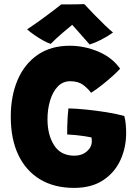

<svg xmlns="http://www.w3.org/2000/svg" viewBox="-20 -892 678 936"><path d="M341 24Q244.5 24 175.5 -17.5Q106.5 -59 69.5 -136.5Q32.5 -214 32.5 -323Q32.5 -424.5 66 -502.5Q99.5 -580.5 163.8 -624.8Q228 -669 320 -669Q391.5 -669 459.2 -640.5Q527 -612 565.5 -557Q555.5 -545.5 531.8 -523.8Q508 -502 479 -479Q450 -456 424 -439.5Q411 -458 386.8 -477Q362.5 -496 322.5 -496Q286 -496 261.2 -469.8Q236.5 -443.5 224 -401.2Q211.5 -359 211.5 -310.5Q211.5 -234.5 243.8 -183.8Q276 -133 343 -133Q379 -133 403.2 -153.8Q427.5 -174.5 427.5 -203Q427.5 -214 426 -222Q416 -224.5 392.8 -228Q369.5 -231.5 345.2 -233.8Q321 -236 307.5 -236.5Q307 -251.5 307.8 -276Q308.5 -300.5 310 -324.5Q311.5 -348.5 313.5 -363.5Q348 -363 398.5 -358Q449 -353 499.8 -344.8Q550.5 -336.5 586 -326.5Q591 -309 593 -285.8Q595 -262.5 595 -243.5Q595 -172.5 567 -111.5Q539 -50.5 482.5 -13.2Q426 24 341 24ZM391 -872Q410 -851 437.5 -822.8Q465 -794.5 491 -769.5Q517 -744.5 531 -733.5Q503 -713.5 471.8 -697.8Q440.5 -682 417 -675Q394.5 -701 369.5 -729Q344.5 -757 332 -771Q315 -757.5 284 -730.8Q253 -704 227 -678Q211.5 -683 190.2 -694.8Q169 -706.5 147.8 -721.2Q126.5 -736 112 -749Q142 -768.5 177 -793.8Q212 -819 240.2 -840.5Q268.5 -862 278.5 -870.5Q288 -870.5 310.5 -870.5Q333 -870.5 356.2 -871Q379.5 -871.5 391 -872Z"/></svg>

Font: Grandstander ExtraBold
Style: Regular
Weight: 800
Designer: Tyler Finck
Foundry: Etcetera Type Co
Version: Version 1.200; ttfautohint (v1.8.3)